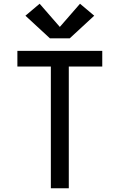

<svg xmlns="http://www.w3.org/2000/svg" viewBox="-20 -1007 640 1027"><path d="M252 0V-651H73V-735H527V-651H348V0ZM247 -802 116 -923 192 -987 300 -863 408 -987 484 -923 353 -802Z"/></svg>

Font: Iosevka Curly Medium Extended
Style: Regular
Weight: 500
Width: 7
Monospace: yes
Designer: Belleve Invis
Foundry: Belleve Invis
Version: Version 11.1.0; ttfautohint (v1.8.3)